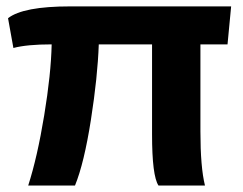

<svg xmlns="http://www.w3.org/2000/svg" viewBox="-20 -575 753 595"><path d="M67.4 0Q95.7 -87.9 116.9 -217Q138.2 -346.2 140.1 -437.5Q63.5 -437.5 21.5 -426.3L4.9 -518.6Q51.8 -555.2 197.3 -555.2H696.3L685.1 -437.5H601.1V-167.5Q601.1 -56.6 615.2 0H471.2Q451.2 -29.8 451.2 -158.7V-437.5H286.1Q282.7 -337.4 261.7 -203.4Q240.7 -69.3 212.4 0Z"/></svg>

Font: Now
Style: Bold
Weight: 700
Designer: Alfredo Marco Pradil
Foundry: Alfredo Marco Pradil
Version: Version 1.002;PS 001.002;hotconv 1.0.88;makeotf.lib2.5.64775